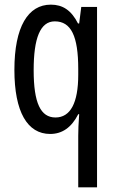

<svg xmlns="http://www.w3.org/2000/svg" viewBox="-20 -567 502 827"><path d="M317 18V240H398V-537H330L321 -466H316C287 -523 250 -547 199 -547C101 -547 42 -452 42 -266C42 -85 98 10 196 10C248 10 288 -18 317 -75H321C318 -35 317 -4 317 18ZM219 -61C155 -61 125 -123 125 -265C125 -402 153 -475 216 -475C286 -475 317 -412 317 -270V-245C317 -123 283 -61 219 -61Z"/></svg>

Font: Noto Sans Gurmukhi UI ExtraCondensed
Style: Regular
Weight: 400
Width: 2
Designer: Jelle Bosma - Monotype Design Team
Foundry: Monotype Imaging Inc.
Version: Version 2.004